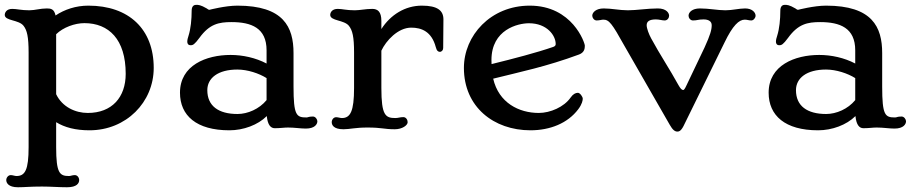

<svg xmlns="http://www.w3.org/2000/svg" viewBox="-23 -538 3851 810"><path d="M97.7 82.5C97.7 178.7 83 204.6 46.4 204.6C39.6 204.6 30.3 200.7 22.5 200.7C11.7 200.7 3.4 211.4 3.4 221.7C3.4 232.9 11.7 252 52.7 252C81.1 252 102.5 249 154.3 249C190.4 249 224.6 252 259.8 252C301.3 252 311 234.9 311 221.7C311 211.4 303.7 200.7 292.5 200.7C281.7 200.7 275.4 204.6 268.6 204.6C229 204.6 213.9 193.8 213.9 82.5V-22.5C249.5 -0.5 295.4 11.7 354.5 11.7C509.3 11.7 625.5 -106.9 625.5 -251.5C625.5 -415 521 -514.2 349.6 -514.2C297.4 -514.2 249 -498 211.4 -472.7C205.6 -499.5 192.4 -502.4 174.8 -502.4C146.5 -502.4 124.5 -494.6 100.6 -494.6C66.4 -494.6 47.4 -500.5 28.8 -500.5C3.4 -500.5 -2.9 -483.9 -2.9 -475.1C-2.9 -449.2 56.6 -455.6 76.7 -428.7C90.8 -410.2 97.7 -383.8 97.7 -315.9ZM213.9 -140.6V-393.6C243.7 -422.9 293 -440.4 333 -440.4C436 -440.4 507.3 -372.1 507.3 -226.6C507.3 -127.4 449.2 -61.5 347.2 -61.5C295.4 -61.5 239.7 -86.4 213.9 -140.6Z M736.3 -147C736.3 -50.3 805.7 11.7 944.8 11.7C1003.9 11.7 1064.9 -10.7 1102.5 -48.3C1106.4 -9.8 1119.6 2.9 1136.2 2.9C1159.2 2.9 1175.3 0 1191.9 0C1220.7 0 1244.1 4.4 1267.1 4.4C1305.2 4.4 1315.9 -14.2 1315.9 -26.4C1315.9 -34.2 1308.1 -46.4 1297.4 -46.4C1277.8 -46.4 1277.8 -42.5 1269.5 -42.5C1227.5 -42.5 1215.3 -51.3 1215.3 -172.9V-314C1215.3 -424.3 1173.3 -514.2 978.5 -514.2C927.7 -514.2 860.4 -496.6 860.4 -496.6C856.9 -496.6 853 -499.5 849.1 -502.4C823.2 -517.6 813.5 -517.6 804.2 -517.6C796.9 -517.6 785.6 -513.7 785.6 -493.2C785.6 -456.5 781.7 -416.5 772.5 -387.7C769 -377.4 767.1 -369.6 767.1 -361.8C767.1 -354 771 -347.2 781.2 -347.2C791 -347.2 797.4 -350.1 818.4 -378.4C860.8 -437 900.4 -444.8 953.6 -444.8C1037.1 -444.8 1101.6 -420.4 1101.6 -325.7V-270C1055.2 -294.4 1001 -306.2 949.7 -306.2C847.2 -306.2 736.3 -262.7 736.3 -147ZM851.6 -157.7C851.6 -208.5 896.5 -244.6 978.5 -244.6C1021.5 -244.6 1069.8 -228.5 1101.6 -208.5V-115.7C1070.8 -78.1 1022 -57.1 979 -57.1C898.9 -57.1 851.6 -90.8 851.6 -157.7Z M1376.5 -22.5C1376.5 -11.2 1383.8 7.3 1425.8 7.3C1453.1 7.3 1475.1 0 1527.3 0C1588.9 0 1596.2 7.3 1642.6 7.3C1673.8 7.3 1696.8 -9.3 1696.8 -22.5C1696.8 -32.7 1689.9 -43.9 1678.7 -43.9C1664.6 -43.9 1656.7 -40 1645 -40C1603 -40 1585.9 -51.3 1585.9 -167V-324.2C1605.5 -366.2 1655.8 -421.4 1711.9 -421.4C1754.9 -421.4 1797.9 -405.3 1815.4 -339.4C1819.3 -323.2 1826.2 -319.3 1832.5 -319.3C1840.3 -319.3 1846.7 -326.2 1846.7 -335.4C1846.7 -373 1847.7 -419.4 1847.7 -456.1C1847.7 -493.2 1823.2 -514.2 1756.8 -514.2C1686 -514.2 1624.5 -475.6 1585.9 -415.5V-449.7C1585.9 -488.3 1570.8 -500.5 1547.4 -500.5C1519 -500.5 1496.1 -494.6 1473.6 -494.6C1438 -494.6 1420.9 -500.5 1401.9 -500.5C1376.5 -500.5 1370.1 -483.9 1370.1 -475.1C1370.1 -449.2 1429.2 -454.6 1449.2 -428.7C1463.9 -409.7 1470.7 -383.8 1470.7 -315.9V-167C1470.7 -68.4 1455.1 -40 1419.4 -40C1412.1 -40 1403.3 -43.5 1395 -43.5C1383.8 -43.5 1376.5 -32.7 1376.5 -22.5Z M1934.1 -251.5C1934.1 -86.4 2060.5 11.7 2214.8 11.7C2297.9 11.7 2372.1 -18.1 2416.5 -77.1C2433.1 -99.1 2435.5 -115.2 2435.5 -121.6C2435.5 -129.9 2423.8 -146.5 2415 -146.5C2404.8 -146.5 2394 -140.6 2384.3 -126.5C2356.4 -86.4 2298.3 -61.5 2250 -61.5C2166.5 -61.5 2081.1 -104 2057.6 -206.1C2172.4 -234.9 2281.2 -256.8 2419.9 -308.1C2441.9 -316.4 2444.3 -332.5 2444.3 -345.2C2444.3 -357.4 2391.6 -514.2 2211.9 -514.2C2046.4 -514.2 1934.1 -387.7 1934.1 -251.5ZM2050.8 -267.6C2050.3 -273.4 2050.3 -278.8 2050.3 -284.7C2050.3 -413.6 2162.1 -439.9 2208.5 -439.9C2284.7 -439.9 2321.3 -388.2 2321.3 -352.5C2321.3 -347.7 2319.8 -343.3 2311.5 -340.3C2241.2 -315.9 2145.5 -291 2050.8 -267.6Z M2802.7 -11.2C2814.5 9.8 2824.2 17.1 2834.5 17.1C2843.3 17.1 2852.1 13.2 2865.2 -15.6L3033.2 -357.9C3068.4 -431.2 3094.7 -455.1 3119.1 -455.1C3128.9 -455.1 3136.2 -451.7 3146.5 -451.7C3156.7 -451.7 3164.6 -463.4 3164.6 -471.7C3164.6 -485.4 3150.4 -502.4 3120.6 -502.4C3095.2 -502.4 3065.9 -494.6 3037.6 -494.6C3004.4 -494.6 2968.3 -502.4 2929.7 -502.4C2897.5 -502.4 2881.8 -486.3 2881.8 -471.7C2881.8 -463.4 2888.7 -451.7 2900.4 -451.7C2919.4 -451.7 2921.4 -456.1 2945.3 -456.1C2965.8 -456.1 2979.5 -448.2 2979.5 -431.6C2979.5 -412.6 2973.6 -390.6 2949.2 -337.4L2872.6 -176.8C2866.7 -163.6 2862.3 -158.2 2859.4 -158.2C2853 -158.2 2847.2 -165 2839.4 -178.7C2802.2 -246.6 2760.7 -308.1 2724.1 -376C2714.4 -393.6 2705.1 -418.5 2705.1 -431.6C2705.1 -447.3 2716.3 -456.1 2744.1 -456.1C2758.8 -456.1 2769.5 -451.7 2781.2 -451.7C2793.5 -451.7 2799.8 -463.4 2799.8 -471.7C2799.8 -482.9 2788.6 -502.4 2752 -502.4C2709 -502.4 2662.6 -494.6 2626 -494.6C2589.8 -494.6 2557.6 -502.4 2523.9 -502.4C2491.2 -502.4 2475.6 -485.4 2475.6 -471.7C2475.6 -463.4 2482.9 -451.7 2494.1 -451.7C2506.3 -451.7 2514.6 -455.1 2522 -455.1C2546.4 -455.1 2558.1 -440.4 2611.8 -343.8Z M3219.7 -147C3219.7 -50.3 3289.1 11.7 3428.2 11.7C3487.3 11.7 3548.3 -10.7 3585.9 -48.3C3589.8 -9.8 3603 2.9 3619.6 2.9C3642.6 2.9 3658.7 0 3675.3 0C3704.1 0 3727.5 4.4 3750.5 4.4C3788.6 4.4 3799.3 -14.2 3799.3 -26.4C3799.3 -34.2 3791.5 -46.4 3780.8 -46.4C3761.2 -46.4 3761.2 -42.5 3752.9 -42.5C3710.9 -42.5 3698.7 -51.3 3698.7 -172.9V-314C3698.7 -424.3 3656.7 -514.2 3461.9 -514.2C3411.1 -514.2 3343.8 -496.6 3343.8 -496.6C3340.3 -496.6 3336.4 -499.5 3332.5 -502.4C3306.6 -517.6 3296.9 -517.6 3287.6 -517.6C3280.3 -517.6 3269 -513.7 3269 -493.2C3269 -456.5 3265.1 -416.5 3255.9 -387.7C3252.4 -377.4 3250.5 -369.6 3250.5 -361.8C3250.5 -354 3254.4 -347.2 3264.6 -347.2C3274.4 -347.2 3280.8 -350.1 3301.8 -378.4C3344.2 -437 3383.8 -444.8 3437 -444.8C3520.5 -444.8 3585 -420.4 3585 -325.7V-270C3538.6 -294.4 3484.4 -306.2 3433.1 -306.2C3330.6 -306.2 3219.7 -262.7 3219.7 -147ZM3335 -157.7C3335 -208.5 3379.9 -244.6 3461.9 -244.6C3504.9 -244.6 3553.2 -228.5 3585 -208.5V-115.7C3554.2 -78.1 3505.4 -57.1 3462.4 -57.1C3382.3 -57.1 3335 -90.8 3335 -157.7Z"/></svg>

Font: Stoke
Style: Regular
Weight: 400
Designer: Nicole Fally
Foundry: Nicole Fally
Version: Version 1.002